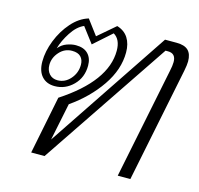

<svg xmlns="http://www.w3.org/2000/svg" viewBox="-87 -657 776 750"><g transform="rotate(15 301.0 -282.0)"><path d="M148 -234Q321 -347 321 -470Q321 -516 292 -533L220 -469L173 -531Q145 -519 123 -485Q101 -451 92 -419Q106 -436 125.5 -443Q145 -450 162 -450Q194 -450 211 -432.5Q228 -415 228 -385Q228 -337 196.5 -305.5Q165 -274 122 -274Q89 -274 70 -295Q51 -316 51 -355Q51 -396 68.5 -440.5Q86 -485 116 -519Q146 -553 183 -564L228 -504L298 -564Q328 -555 343 -531.5Q358 -508 358 -473Q358 -404 312.5 -337.5Q267 -271 194 -220L163 -69L492 -561H539Q571 -561 586 -546.5Q601 -532 601 -502Q601 -488 596 -463L502 0H451L542 -448Q547 -470 547 -485Q547 -520 515 -520H505L155 0H101ZM200 -381Q200 -401 188.5 -413Q177 -425 153 -425Q123 -425 102 -401.5Q81 -378 81 -349Q81 -327 93.5 -313Q106 -299 127 -299Q157 -299 178.5 -323.5Q200 -348 200 -381Z"/></g></svg>

Font: Taviraj ExtraLight
Style: Italic
Weight: 275
Italic angle: -12°
Designer: Katatrad Team
Foundry: CadsonDemak
Version: Version 1.001